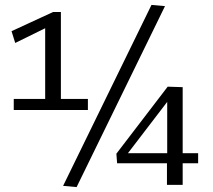

<svg xmlns="http://www.w3.org/2000/svg" viewBox="-20 -753 869 782"><path d="M36 -305V-350H164V-638L42 -578L27 -626L196 -704H228V-350H338V-305ZM292 9 237 4 597 -733 652 -728ZM457 -88 454 -127 663 -400 724 -398V-129H787V-88H724V0H660V-88ZM501 -129H661V-338Z"/></svg>

Font: Georama ExtraCondensed Thin
Style: Regular
Weight: 400
Version: Version 1.001